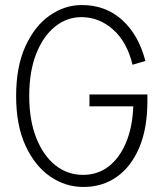

<svg xmlns="http://www.w3.org/2000/svg" viewBox="-20 -731 640 762"><path d="M311 11Q239 11 178.5 -31Q118 -73 81 -153.5Q44 -234 44 -350Q44 -466 80.5 -546.5Q117 -627 176.5 -669Q236 -711 305 -711Q399 -711 464.5 -652Q530 -593 557 -489L506 -474Q484 -565 428.5 -614Q373 -663 303 -663Q245 -663 198 -625Q151 -587 123.5 -517Q96 -447 96 -350Q96 -254 124 -183.5Q152 -113 200 -75Q248 -37 309 -37Q369 -37 412.5 -71.5Q456 -106 481 -167Q506 -228 509 -309H335V-356H565V-330Q565 -222 533 -146Q501 -70 444 -29.5Q387 11 311 11Z"/></svg>

Font: Red Hat Mono
Style: Regular
Weight: 300
Monospace: yes
Designer: Pentagram, MCKL
Foundry: Pentagram, MCKL
Version: Version 1.023